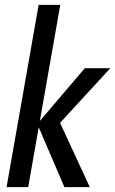

<svg xmlns="http://www.w3.org/2000/svg" viewBox="-20 -770 474 790"><path d="M7 0 139 -750H228L96 0ZM245 0 133.5 -260 329 -489.5H434L199 -234L210 -301.5L349.5 0Z"/></svg>

Font: Cabin
Style: Italic
Weight: 400
Width: 4
Italic angle: -10°
Designer: Pablo Impallari
Foundry: Pablo Impallari. http://www.impallari.com Igino Marini. http://www.ikern.com
Version: Version 3.001